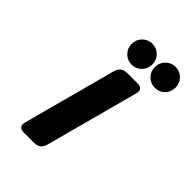

<svg xmlns="http://www.w3.org/2000/svg" viewBox="-213 -806 895 895"><g transform="rotate(45 234.5 -358.5)"><path d="M116.7 0Q85.9 0 85.9 -24.4Q85.9 -29.8 88.4 -39.1L211.4 -498Q221.7 -537.1 261.2 -537.1H329.6Q360.4 -537.1 360.4 -512.7Q360.4 -507.3 357.9 -498L234.9 -39.1Q224.6 0 185.1 0ZM401.4 -716.8Q429.7 -716.8 449.5 -696.8Q469.2 -676.8 469.2 -647.9Q469.2 -619.1 449.5 -599.1Q429.7 -579.1 401.4 -579.1Q372.6 -579.1 352.8 -599.1Q333 -619.1 333 -647.9Q333 -676.8 352.8 -696.8Q372.6 -716.8 401.4 -716.8ZM248 -716.8Q276.9 -716.8 296.6 -696.8Q316.4 -676.8 316.4 -647.9Q316.4 -619.1 296.6 -599.1Q276.9 -579.1 248 -579.1Q219.7 -579.1 200 -599.1Q180.2 -619.1 180.2 -647.9Q180.2 -676.8 200 -696.8Q219.7 -716.8 248 -716.8Z"/></g></svg>

Font: Cursive Sans
Style: Bold
Weight: 700
Italic angle: -15°
Designer: Wojciech Kalinowski "wmk69" (wmk69@o2.pl)
Foundry: Wojciech Kalinowski "wmk69" (wmk69@o2.pl)
Version: Wersja 3.1.0; 2022-02-18